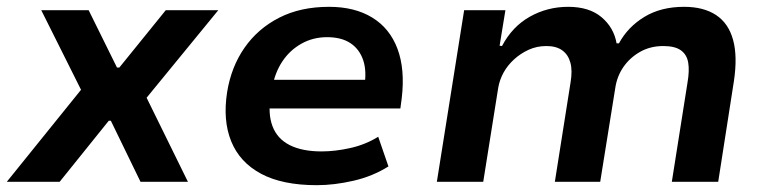

<svg xmlns="http://www.w3.org/2000/svg" viewBox="-47 -533 2250 563"><path d="M-27 0 211 -295 218 -215 74 -503H213L296 -335H303L439 -503H593L358 -216L360 -293L504 0H365L278 -179H272L128 0Z M882 10Q781 10 718.5 -23.5Q656 -57 631 -118.5Q606 -180 619 -263Q631 -337 670 -393Q709 -449 771.5 -481Q834 -513 918 -513Q993 -513 1044.5 -481.5Q1096 -450 1118.5 -390Q1141 -330 1131 -245L1127 -215H720L732 -299H1039L1021 -277Q1029 -324 1018 -356.5Q1007 -389 980.5 -406.5Q954 -424 912 -424Q871 -424 837 -405Q803 -386 781 -353Q759 -320 751 -275L747 -254Q738 -200 752 -163Q766 -126 802.5 -107.5Q839 -89 896 -89Q936 -89 980.5 -99Q1025 -109 1062 -132L1092 -45Q1046 -16 989.5 -3Q933 10 882 10Z M1234 0 1314 -503H1435L1418 -399L1425 -398Q1455 -455 1506.5 -484Q1558 -513 1619 -513Q1681 -513 1717 -482.5Q1753 -452 1761 -406H1768Q1794 -454 1842.5 -483.5Q1891 -513 1959 -513Q2016 -513 2052.5 -489Q2089 -465 2102.5 -416.5Q2116 -368 2105 -295L2059 0H1923L1969 -291Q1975 -326 1971 -349.5Q1967 -373 1949.5 -385.5Q1932 -398 1898 -398Q1860 -398 1830 -381Q1800 -364 1781 -336.5Q1762 -309 1757 -274L1713 0H1580L1626 -291Q1632 -326 1625.5 -349.5Q1619 -373 1601.5 -385.5Q1584 -398 1555 -398Q1527 -398 1503 -387Q1479 -376 1460 -358.5Q1441 -341 1429.5 -320Q1418 -299 1414 -276L1370 0Z"/></svg>

Font: Nunito Sans 6pt
Style: Bold Italic
Weight: 700
Italic angle: -9°
Version: Version 3.101;gftools[0.9.27]